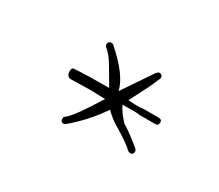

<svg xmlns="http://www.w3.org/2000/svg" viewBox="-53 -423 451 396"><g transform="rotate(30 173.0 -225.0)"><path d="M119 -128Q112 -128 112 -136Q112 -141 115 -142Q123 -148 136 -166Q149 -184 168 -215Q160 -215 151 -215.5Q142 -216 132 -216Q122 -216 110.5 -215.5Q99 -215 87 -215Q76 -215 76 -229Q76 -237 82 -237Q98 -238 117.5 -238.5Q137 -239 164 -239L141 -278Q129 -299 117 -308Q114 -311 114 -314Q114 -322 122 -322Q125 -322 127 -320Q177 -276 184 -243L232 -314Q236 -318 238 -318Q246 -318 246 -310Q246 -307 244 -305Q240 -294 232 -278Q224 -262 211 -237Q231 -235 249 -237H283Q291 -237 291 -230Q291 -222 283 -222H246Q241 -223 236 -223Q231 -223 226 -223H205Q211 -209 228 -191Q245 -181 273 -158Q276 -155 276 -152Q276 -144 268 -144L263 -146Q252 -157 224 -174Q213 -180 204.5 -186.5Q196 -193 188 -201Q161 -161 124 -130Q122 -128 119 -128Z"/></g></svg>

Font: Puppies Play
Style: Regular
Weight: 400
Designer: Robert E. Leuschke
Foundry: Robert E. Leuschke
Version: Version 1.010; ttfautohint (v1.8.3)